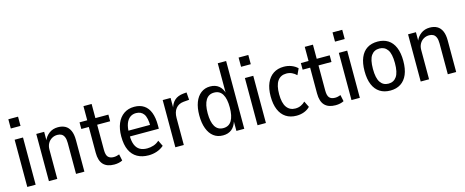

<svg xmlns="http://www.w3.org/2000/svg" viewBox="-39 -1313 4674 1929"><g transform="rotate(-15 2298.5 -348.5)"><path d="M61 -610V-706H162V-610ZM69 0V-491H156V0Z M294 0V-491H376V-397H373Q390 -442 428.5 -471Q467 -500 521 -500Q565 -500 596.5 -482.5Q628 -465 645.5 -427Q663 -389 663 -328V0H576V-321Q576 -360 566 -383.5Q556 -407 538 -417Q520 -427 495 -427Q464 -427 438 -412Q412 -397 396.5 -369.5Q381 -342 381 -305V0Z M973 9Q898 9 860 -31Q822 -71 822 -154V-422H744V-491H824V-638H909V-491H1044V-422H909V-161Q909 -107 928.5 -86Q948 -65 987 -65Q1002 -65 1017 -68.5Q1032 -72 1045 -77L1059 -10Q1043 -1 1020 4Q997 9 973 9Z M1331 9Q1263 9 1214 -18.5Q1165 -46 1138.5 -102Q1112 -158 1112 -245Q1112 -323 1136 -380Q1160 -437 1205.5 -468.5Q1251 -500 1314 -500Q1374 -500 1415 -472.5Q1456 -445 1476.5 -391.5Q1497 -338 1497 -260V-223H1180V-283H1436L1422 -266Q1422 -358 1395 -396Q1368 -434 1315 -434Q1279 -434 1252.5 -414.5Q1226 -395 1211 -356Q1196 -317 1196 -255V-234Q1196 -173 1212 -135Q1228 -97 1258.5 -79.5Q1289 -62 1334 -62Q1367 -62 1400 -72.5Q1433 -83 1460 -108L1490 -47Q1456 -18 1415 -4.5Q1374 9 1331 9Z M1609 0V-491H1691V-383H1688Q1702 -435 1735 -464.5Q1768 -494 1825 -500L1860 -503L1866 -425L1806 -420Q1755 -415 1726 -379Q1697 -343 1697 -280V0Z M2104 9Q2047 9 2007 -21.5Q1967 -52 1945.5 -109.5Q1924 -167 1924 -246Q1924 -325 1945.5 -381.5Q1967 -438 2007.5 -469Q2048 -500 2103 -500Q2158 -500 2193.5 -471Q2229 -442 2243 -387H2239V-705H2326V0H2244V-107H2247Q2231 -49 2195 -20Q2159 9 2104 9ZM2126 -61Q2184 -61 2212.5 -108.5Q2241 -156 2241 -246Q2241 -336 2212.5 -383Q2184 -430 2126 -430Q2069 -430 2040 -383Q2011 -336 2011 -246Q2011 -156 2039.5 -108.5Q2068 -61 2126 -61Z M2456 -610V-706H2557V-610ZM2464 0V-491H2551V0Z M2869 9Q2805 9 2759.5 -20.5Q2714 -50 2690 -107Q2666 -164 2666 -245Q2666 -326 2690.5 -383Q2715 -440 2760.5 -470Q2806 -500 2869 -500Q2912 -500 2949 -485.5Q2986 -471 3011 -446L2981 -382Q2960 -403 2934 -415Q2908 -427 2877 -427Q2817 -427 2785.5 -382Q2754 -337 2754 -244Q2754 -153 2786 -108.5Q2818 -64 2876 -64Q2908 -64 2933.5 -76Q2959 -88 2979 -108L3010 -45Q2985 -19 2948.5 -5Q2912 9 2869 9Z M3275 9Q3200 9 3162 -31Q3124 -71 3124 -154V-422H3046V-491H3126V-638H3211V-491H3346V-422H3211V-161Q3211 -107 3230.5 -86Q3250 -65 3289 -65Q3304 -65 3319 -68.5Q3334 -72 3347 -77L3361 -10Q3345 -1 3322 4Q3299 9 3275 9Z M3433 -610V-706H3534V-610ZM3441 0V-491H3528V0Z M3845 9Q3781 9 3736 -20Q3691 -49 3667 -105.5Q3643 -162 3643 -246Q3643 -329 3667 -386Q3691 -443 3736 -471.5Q3781 -500 3845 -500Q3908 -500 3953 -471.5Q3998 -443 4022 -386Q4046 -329 4046 -246Q4046 -162 4022 -105.5Q3998 -49 3953 -20Q3908 9 3845 9ZM3844 -63Q3899 -63 3929 -106.5Q3959 -150 3959 -246Q3959 -343 3929 -385.5Q3899 -428 3845 -428Q3790 -428 3760 -385.5Q3730 -343 3730 -246Q3730 -150 3760 -106.5Q3790 -63 3844 -63Z M4161 0V-491H4243V-397H4240Q4257 -442 4295.5 -471Q4334 -500 4388 -500Q4432 -500 4463.5 -482.5Q4495 -465 4512.5 -427Q4530 -389 4530 -328V0H4443V-321Q4443 -360 4433 -383.5Q4423 -407 4405 -417Q4387 -427 4362 -427Q4331 -427 4305 -412Q4279 -397 4263.5 -369.5Q4248 -342 4248 -305V0Z"/></g></svg>

Font: Nunito Sans 10pt Condensed Medium
Style: Regular
Weight: 500
Width: 3
Designer: Vernon Adams
Foundry: Vernon Adams
Version: Version 3.101;gftools[0.9.27]